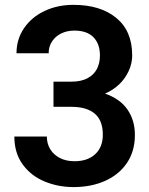

<svg xmlns="http://www.w3.org/2000/svg" viewBox="-20 -750 607 780"><path d="M386 -524.7Q386 -571.7 359.7 -598.7Q333.3 -625.7 282 -625.7Q252.7 -625.7 229.2 -614.3Q205.7 -603 191.7 -582.2Q177.7 -561.3 177.7 -533.7H47Q47 -590.3 77.5 -635.3Q108 -680.3 160.7 -705.3Q213.3 -730.3 278.7 -730.3Q387.7 -730.3 452.3 -677.3Q517 -624.3 517 -525.3Q517 -478.7 488.3 -436Q459.7 -393.3 406.7 -369.7Q467.7 -348.7 497.8 -305Q528 -261.3 528 -202Q528 -135.7 495.7 -88Q463.3 -40.3 407 -15.2Q350.7 10 279 10Q215.3 10 160.2 -13.2Q105 -36.3 71.7 -82.7Q38.3 -129 38.3 -195.3H170.3Q170.3 -166.3 184.3 -143.5Q198.3 -120.7 223.8 -107.8Q249.3 -95 282.3 -95Q336 -95 366.8 -123.7Q397.7 -152.3 397.7 -202.7Q397.7 -261 364.7 -288.5Q331.7 -316 270.7 -316H197.3V-418.3H270.7Q308.7 -418.3 334.5 -431.7Q360.3 -445 373.2 -468.8Q386 -492.7 386 -524.7Z"/></svg>

Font: FreesentationVF
Style: Regular
Weight: 400
Designer: glyphs from Roboto by Christian Robertson / Hangul glyphs from Noto Sans CJK(Source Han Sans) by Jang Soo-young and Kang
Foundry: PT&
Version: Version 2.001;Glyphs 3.3.1 (3343)